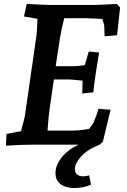

<svg xmlns="http://www.w3.org/2000/svg" viewBox="-20 -730 639 969"><path d="M13 -54 86 -68Q102 -125 106 -148L163 -543Q167 -567 169 -635L101 -647L115 -710Q213 -705 233 -705H458Q475 -705 570 -710L586 -692L571 -552L508 -547L506 -599Q506 -605 497 -634Q437 -638 419 -638H304Q288 -573 283 -540L261 -396H357Q368 -396 408 -401L428 -470L480 -465Q457 -328 451 -264L395 -258L397 -323Q339 -329 328 -329H252L230 -178Q224 -134 220 -71H349Q384 -71 431 -80Q450 -105 455 -119Q461 -132 467 -149Q473 -166 477 -181L538 -176L499 -14L483 0Q418 26 388 61Q358 96 358 123Q358 142 369.5 151Q381 160 400 160Q413 160 430 155L439 202Q401 219 355 219Q313 219 286.5 200Q260 181 260 143Q260 107 288 68.5Q316 30 376 0H368H151Q95 0 10 5Z"/></svg>

Font: Andada Pro
Style: Bold Italic
Weight: 700
Italic angle: -7°
Designer: Carolina Giovagnoli
Foundry: Huerta Tipografica
Version: Version 3.005; ttfautohint (v1.8.4)